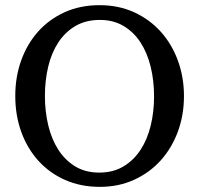

<svg xmlns="http://www.w3.org/2000/svg" viewBox="-20 -707 771 743"><path d="M576.2 -334Q576.2 -395 563 -449Q549.8 -502.9 523.4 -543.2Q497.1 -583.5 457.8 -606.7Q418.5 -629.9 366.2 -629.9Q312 -629.9 272 -606.4Q231.9 -583 205.6 -542.7Q179.2 -502.4 166.5 -449Q153.8 -395.5 153.8 -335.9Q153.8 -275.9 166.7 -221.9Q179.7 -168 205.8 -127.4Q231.9 -86.9 271.2 -63Q310.5 -39.1 363.8 -39.1Q418 -39.1 457.8 -63Q497.6 -86.9 523.9 -127.2Q550.3 -167.5 563.2 -220.9Q576.2 -274.4 576.2 -334ZM691.9 -335Q691.9 -262.2 668.5 -198.2Q645 -134.3 602.3 -86.7Q559.6 -39.1 499.5 -11.5Q439.5 16.1 366.2 16.1Q292.5 16.1 232.2 -10.5Q171.9 -37.1 128.9 -84.5Q85.9 -131.8 62.5 -196Q39.1 -260.3 39.1 -335.9Q39.1 -409.2 62 -473.1Q85 -537.1 127.4 -584.7Q169.9 -632.3 230.2 -659.7Q290.5 -687 365.2 -687Q439.5 -687 499.8 -659.2Q560.1 -631.3 602.8 -583.5Q645.5 -535.6 668.7 -471.7Q691.9 -407.7 691.9 -335Z"/></svg>

Font: BabelStone Ogham
Style: Italic
Weight: 400
Italic angle: -30°
Designer: Andrew West
Foundry: BabelStone
Version: Version 2.02 March 14, 2022